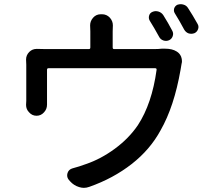

<svg xmlns="http://www.w3.org/2000/svg" viewBox="-20 -865 1040 931"><path d="M815.4 -715.8Q822.3 -703.1 817.4 -689.5Q812.5 -675.8 799.8 -669.9Q786.1 -664.1 772 -668.9Q757.8 -673.8 751 -687.5Q727.5 -730.5 706.1 -764.6Q699.2 -776.4 703.1 -789.6Q707 -802.7 719.7 -807.6Q733.4 -813.5 748 -809.1Q762.7 -804.7 771.5 -792Q794.9 -754.9 815.4 -715.8ZM526.4 -634.8Q526.4 -627 533.2 -627H727.5Q748 -627 763.7 -628.9Q772.5 -628.9 781.2 -628.9Q815.4 -628.9 836.9 -615.2Q851.6 -606.4 858.4 -589.8Q862.3 -579.1 862.3 -568.4Q862.3 -561.5 860.4 -555.7Q857.4 -539.1 855.5 -526.4Q824.2 -347.7 758.8 -233.4Q708 -139.6 618.7 -69.8Q529.3 0 413.1 41Q399.4 45.9 386.7 45.9Q375 45.9 363.3 42Q337.9 34.2 320.3 14.6L313.5 6.8Q305.7 -2.9 305.7 -14.6Q305.7 -20.5 307.6 -26.4Q313.5 -43.9 332 -48.8Q365.2 -57.6 396.5 -69.3Q468.8 -93.8 536.6 -143.6Q604.5 -193.4 648.4 -257.8Q716.8 -362.3 739.3 -526.4Q740.2 -534.2 732.4 -534.2H214.8Q208 -534.2 208 -526.4V-369.1V-357.4Q208 -335.9 193.4 -320.3Q178.7 -303.7 157.2 -303.7Q135.7 -303.7 121.1 -320.3Q106.4 -335 106.4 -356.4L107.4 -376V-550.8L106.4 -576.2Q106.4 -597.7 122.1 -613.3Q136.7 -627.9 158.2 -627.9Q159.2 -627.9 160.2 -627.9Q179.7 -627 200.2 -627H411.1Q418 -627 418 -634.8V-712.9L417 -742.2Q417 -762.7 431.6 -779.3Q446.3 -795.9 468.8 -795.9H474.6Q497.1 -795.9 512.7 -779.3Q527.3 -762.7 527.3 -742.2L526.4 -712.9ZM828.1 -799.8Q823.2 -806.6 823.2 -815.4Q823.2 -819.3 824.2 -823.2Q828.1 -835.9 839.8 -841.8Q848.6 -844.7 856.4 -844.7Q862.3 -844.7 869.1 -842.8Q883.8 -838.9 891.6 -826.2Q914.1 -792 937.5 -750Q942.4 -742.2 942.4 -734.4Q942.4 -729.5 940.4 -723.6Q935.5 -710 922.9 -704.1Q915 -701.2 907.2 -701.2Q901.4 -701.2 894.5 -703.1Q880.9 -708 873 -721.7Q849.6 -765.6 828.1 -799.8Z"/></svg>

Font: Gen Jyuu Gothic Medium
Style: Regular
Weight: 500
Designer: [Source Han Sans]
Ryoko NISHIZUKA  (kana & ideographs); Paul D. Hunt (Latin, Greek & Cyrillic); Wenlong ZHANG  (bopomofo
Version: Version 1.002.20150607